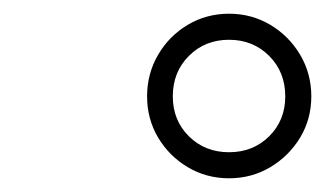

<svg xmlns="http://www.w3.org/2000/svg" viewBox="-20 -820 474 280"><path d="M194.5 -679.5Q194.5 -712.5 210.5 -740Q226.5 -767.5 253.8 -783.8Q281 -800 314 -800Q347 -800 374.2 -783.8Q401.5 -767.5 417.8 -740Q434 -712.5 434 -679.5Q434 -646.5 417.8 -619.5Q401.5 -592.5 374.2 -576.2Q347 -560 314 -560Q281 -560 253.8 -576.2Q226.5 -592.5 210.5 -619.5Q194.5 -646.5 194.5 -679.5ZM232 -679.5Q232 -644.5 255.5 -621.2Q279 -598 314 -598Q349 -598 372.5 -621.2Q396 -644.5 396 -679.5Q396 -715 372.5 -738.5Q349 -762 314 -762Q279 -762 255.5 -738.5Q232 -715 232 -679.5Z"/></svg>

Font: Bodoni* 11pt
Style: Italic
Weight: 400
Italic angle: -13°
Version: Version 2.3